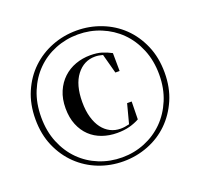

<svg xmlns="http://www.w3.org/2000/svg" viewBox="-132 -907 1109 1066"><g transform="rotate(-20 422.5 -374.0)"><path d="M42 -374Q42 -463 73 -534.5Q104 -606 156.5 -656Q209 -706 278 -733Q347 -760 424 -760Q500 -760 569.5 -733Q639 -706 691 -656Q743 -606 774 -534.5Q805 -463 805 -374Q805 -285 774 -214Q743 -143 691 -92.5Q639 -42 569.5 -15Q500 12 424 12Q347 12 278 -15Q209 -42 156.5 -92.5Q104 -143 73 -214Q42 -285 42 -374ZM76 -374Q76 -291 103.5 -224Q131 -157 178.5 -109.5Q226 -62 289.5 -36.5Q353 -11 424 -11Q495 -11 558.5 -37Q622 -63 669.5 -110.5Q717 -158 745 -225Q773 -292 773 -374Q773 -456 745 -523.5Q717 -591 669.5 -638Q622 -685 558.5 -711Q495 -737 424 -737Q353 -737 289.5 -711.5Q226 -686 178.5 -638.5Q131 -591 103.5 -524Q76 -457 76 -374ZM470 -164Q493 -164 521 -171L551 -285H578L576 -180Q549 -165 517 -156.5Q485 -148 444 -148Q397 -148 356 -162.5Q315 -177 285 -205.5Q255 -234 237.5 -276.5Q220 -319 220 -374Q220 -430 238.5 -473Q257 -516 288.5 -545.5Q320 -575 361.5 -590Q403 -605 449 -605Q488 -605 516 -596.5Q544 -588 572 -573L573 -467H548L517 -582Q492 -589 471 -589Q405 -589 362 -533Q319 -477 319 -375Q319 -324 330.5 -284.5Q342 -245 362 -218.5Q382 -192 409.5 -178Q437 -164 470 -164Z"/></g></svg>

Font: XinYuGongZhangJiaSongA
Style: Regular
Weight: 900
Designer: XinYuGong
Foundry: Adobe Systems Incorporated
Version: Version 1.00